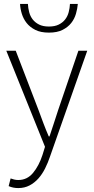

<svg xmlns="http://www.w3.org/2000/svg" viewBox="-20 -738 476 977"><path d="M73 219Q46 219 24 209L34 170Q42 173 52 175.5Q62 178 73 178Q118 178 148 142Q178 106 196 51L209 9L12 -480H60L176 -178Q187 -148 200.5 -112Q214 -76 228 -44H232Q243 -76 254.5 -112Q266 -148 276 -178L379 -480H424L234 60Q224 90 209.5 119Q195 148 175.5 170Q156 192 130.5 205.5Q105 219 73 219ZM229 -572Q187 -572 159.5 -586Q132 -600 115.5 -621Q99 -642 91 -668Q83 -694 82 -718H122Q123 -697 128.5 -676Q134 -655 146.5 -639Q159 -623 179 -613Q199 -603 229 -603Q259 -603 279 -613Q299 -623 311.5 -639Q324 -655 329.5 -676Q335 -697 336 -718H376Q374 -694 366.5 -668Q359 -642 342.5 -621Q326 -600 298.5 -586Q271 -572 229 -572Z"/></svg>

Font: hySource Sans Pro Light
Style: Regular
Weight: 300
Designer: Paul D. Hunt
Foundry: Adobe Systems Incorporated
Version: Version 2.021;PS 2.000;hotconv 1.0.86;makeotf.lib2.5.63406